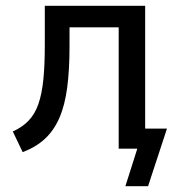

<svg xmlns="http://www.w3.org/2000/svg" viewBox="-20 -511 624 660"><path d="M411 129 452 0H393V-69H554L489 129ZM58 12 24 -59Q57 -74 78.5 -96.5Q100 -119 112 -153.5Q124 -188 129 -237.5Q134 -287 134 -355V-491H479V0H388V-417H219V-352Q219 -271 211 -210Q203 -149 184 -105.5Q165 -62 134 -33.5Q103 -5 58 12Z"/></svg>

Font: Nunito Sans 10pt SemiCondensed Medium
Style: Regular
Weight: 500
Width: 4
Designer: Vernon Adams
Foundry: Vernon Adams
Version: Version 3.101;gftools[0.9.27]